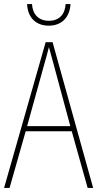

<svg xmlns="http://www.w3.org/2000/svg" viewBox="-20 -922 477 942"><path d="M326 -902H302C299 -853 272 -820 220 -820C169 -820 140 -852 137 -902H113C116 -832 160 -796 219 -796C282 -796 322 -836 326 -902ZM410 0H437L238 -715H204L0 0H27L106 -278H332ZM243 -607 325 -303H113L197 -606C206 -638 213 -662 220 -691C228 -660 235 -637 243 -607Z"/></svg>

Font: Noto Sans Thai Cond Thin
Style: Regular
Weight: 100
Width: 3
Designer: Monotype Design Team
Foundry: Monotype Imaging Inc.
Version: Version 2.002